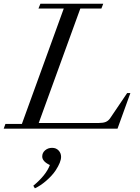

<svg xmlns="http://www.w3.org/2000/svg" viewBox="-22 -683 743 1019"><path d="M-2.4 0 6.8 -25.4H94.2L316.4 -637.7H182.1L192.4 -663.1H525.9L516.1 -637.7H404.3L183.6 -30.3H502.4Q525.4 -30.3 539.1 -35.9Q552.7 -41.5 562 -54.7L652.8 -189H669.9L601.6 0ZM163.1 316.4 154.8 302.7Q222.2 247.1 242.7 192.9Q202.1 173.8 202.1 147.5Q202.1 127.9 217.5 114.7Q232.9 101.6 254.4 101.6Q275.9 101.6 289.1 115.7Q302.2 129.9 302.2 149.4Q302.2 177.2 273.4 221.2Q254.9 249 223.6 276.1Q192.4 303.2 163.1 316.4Z"/></svg>

Font: Elstob
Style: Italic
Weight: 400
Italic angle: -20°
Designer: Peter S. Baker
Version: Version 1.015